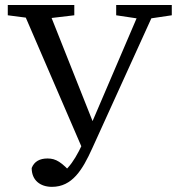

<svg xmlns="http://www.w3.org/2000/svg" viewBox="-20 -689 710 760"><path d="M10.8 -628.5 126.3 -613.5H147.6L274.1 -628.5V-669.3H10.8V-628.5ZM308.3 -95.1 353.5 -191.7 163.8 -669.3H60.5L308.3 -95.1ZM105.4 -23.9C105.4 24.5 139.1 50.6 185.7 50.6C265.7 50.6 306.4 -16.2 345.2 -102.1L603.1 -669.3H543.3L351.5 -221.5C306.2 -116.9 278.8 -48.6 232.2 -9.2L234.3 21.5L267.5 0.9C223.8 -47.1 201.9 -61.7 168.3 -61.7C137.8 -61.7 115.6 -50.3 105.4 -23.9ZM439.9 -628.5 539.3 -613.6H559.7L660 -628.5V-669.3H439.9V-628.5Z"/></svg>

Font: Source Serif Variable
Style: Regular
Weight: 389
Designer: Frank Grießhammer
Foundry: Adobe Systems Incorporated
Version: Version 3.001;hotconv 1.0.111;makeotfexe 2.5.65597